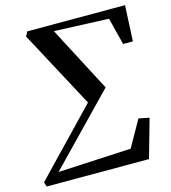

<svg xmlns="http://www.w3.org/2000/svg" viewBox="-122 -832 819 921"><g transform="rotate(-15 287.0 -371.5)"><path d="M86.5 -721 99 -743H584L575.5 -565.5H527L493 -700L222 -711L392 -386L69 -52.5L432 -71L505.5 -201.5L558 -191L504 0H-4L-11.5 -22.5L291.5 -338Z"/></g></svg>

Font: Merriweather 120pt Medium
Style: Italic
Weight: 500
Italic angle: -7.8°
Version: Version 2.101